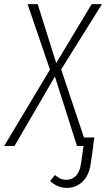

<svg xmlns="http://www.w3.org/2000/svg" viewBox="-48 -704 512 926"><path d="M356.9 -41H407.2L400.9 0H401.9L389.2 86.9Q380.9 143.1 349.6 172.6Q318.4 202.1 273.9 202.1Q229 202.1 193.8 168.9L216.8 140.1Q231 151.9 243.2 157.5Q255.4 163.1 272.9 163.1Q299.3 163.1 318.4 143.6Q337.4 124 342.8 84L355 0H323.2L216.8 -335L22 0H-27.8L192.9 -368.2L85 -684.1H133.8L223.1 -399.9L394 -684.1H443.8L247.1 -369.1Z"/></svg>

Font: Fira Sans Compressed ExtraLight
Style: Italic
Weight: 250
Width: 3
Italic angle: -8°
Designer: Carrois Corporate & Edenspiekermann AG
Foundry: Carrois Corporate GbR & Edenspiekermann AG
Version: Version 4.203;PS 004.203;hotconv 1.0.88;makeotf.lib2.5.64775